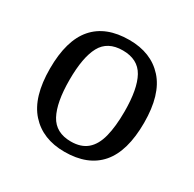

<svg xmlns="http://www.w3.org/2000/svg" viewBox="-128 -680 832 825"><g transform="rotate(30 288.5 -268.0)"><path d="M287 10Q179 10 117 -59Q55 -128 55 -269Q55 -409 114.5 -477.5Q174 -546 290 -546Q398 -546 460 -477.5Q522 -409 522 -269Q522 -128 462.5 -59Q403 10 287 10ZM289 -42Q339 -42 369 -67.5Q399 -93 412 -144Q425 -195 425 -269Q425 -381 394 -437Q363 -493 288 -493Q213 -493 182.5 -437Q152 -381 152 -269Q152 -157 183 -99.5Q214 -42 289 -42Z"/></g></svg>

Font: Noto Serif Tamil
Style: Regular
Weight: 400
Designer: Indian Type Foundry, Tom Grace, and the Monotype Design Team
Foundry: Monotype Imaging Inc.
Version: Version 2.003